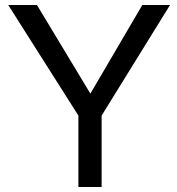

<svg xmlns="http://www.w3.org/2000/svg" viewBox="-20 -749 707 769"><path d="M387 -286V0H294V-286L13 -729H128L342 -374L550 -729H661Z"/></svg>

Font: Ekushey Lalsalu
Style: Regular
Weight: 400
Designer: Al Mamun Sumon
Foundry: Al Mamun Sumon
Version: Version 1.0